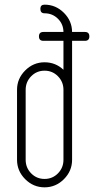

<svg xmlns="http://www.w3.org/2000/svg" viewBox="-20 -792 431 823"><path d="M344 -617H301H265H166Q147 -617 147 -636Q147 -655 166 -655H265H301H344Q363 -655 363 -636Q363 -617 344 -617ZM254 -737Q289 -702 289 -654V-107Q289 -59 254 -24Q219 11 171 11Q123 11 88 -24Q53 -59 53 -107V-407Q53 -455 88 -490Q123 -525 171 -525Q218 -525 252 -493V-654Q252 -688 228.5 -711.5Q205 -735 171 -735Q153 -735 153 -754Q153 -772 171 -772Q219 -772 254 -737ZM252 -407Q252 -441 228.5 -465Q205 -489 171 -489Q137 -489 113.5 -465Q90 -441 90 -407V-162V-161V-107Q90 -73 113.5 -49Q137 -25 171 -25Q205 -25 228.5 -49Q252 -73 252 -107Z"/></svg>

Font: Aaram
Style: Regular
Weight: 400
Designer: Tharique Azeez
Foundry: Tharique Azeez
Version: Version 1.7